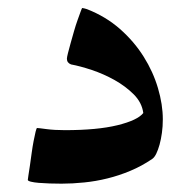

<svg xmlns="http://www.w3.org/2000/svg" viewBox="-20 -449 468 475"><path d="M382.8 -153.8Q382.8 -136.2 380.6 -120.4Q378.4 -104.5 374.8 -91.3Q371.1 -78.1 366.5 -68.6Q361.8 -59.1 356.4 -55.7Q330.6 -38.1 302.5 -26.4Q274.4 -14.6 245.8 -7.6Q217.3 -0.5 188.2 2.4Q159.2 5.4 132.3 5.4Q117.7 5.4 102.8 4.9Q87.9 4.4 75.9 3.4Q64 2.4 56.4 0.5Q48.8 -1.5 48.8 -3.9Q48.8 -5.4 50.3 -15.1Q51.8 -24.9 54 -39.3Q56.2 -53.7 58.3 -70.1Q60.5 -86.4 63.2 -100.3Q65.9 -114.3 68.1 -123.3Q70.3 -132.3 71.8 -132.3Q75.2 -132.3 95 -129.6Q114.7 -127 140.6 -127Q220.7 -127 270.5 -139.2Q320.3 -151.4 334.5 -169.4Q331.1 -195.3 310.8 -215.6Q290.5 -235.8 263.4 -251Q236.3 -266.1 207 -275.9Q177.7 -285.6 155.8 -289.6Q145.5 -293.5 145.5 -303.7Q145.5 -307.1 148.2 -317.9Q150.9 -328.6 154.8 -342.5Q158.7 -356.4 163.1 -371.8Q167.5 -387.2 172.1 -399.9Q176.8 -412.6 179.7 -420.9Q182.6 -429.2 183.6 -429.2Q185.1 -429.2 189.5 -428Q193.8 -426.8 195.3 -426.3Q241.7 -408.2 276.9 -377.2Q312 -346.2 335.4 -308.8Q358.9 -271.5 370.8 -231Q382.8 -190.4 382.8 -153.8Z"/></svg>

Font: Accordance
Style: Bold-Italic
Weight: 700
Italic angle: -11°
Version: Version 1.2 (build January 31, 2020) Miklal Software Solutio